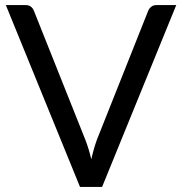

<svg xmlns="http://www.w3.org/2000/svg" viewBox="-20 -736 717 756"><path d="M382 0H295L3 -716H80.5Q104.5 -716 113.5 -693.5L315.5 -187Q329 -153 339.5 -109Q349.5 -153 362 -187L563.5 -693.5Q567 -702.5 575.2 -709.2Q583.5 -716 596.5 -716H674Z"/></svg>

Font: Verano Sans
Style: Regular
Weight: 400
Designer: Lukasz Dziedzic with Adam Twardoch and Botio Nikoltchev
Foundry: tyPoland Lukasz Dziedzic
Version: Version 3.001;December 28, 2019;FontCreator 12.0.0.2547 64-b